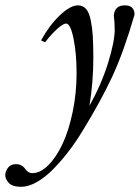

<svg xmlns="http://www.w3.org/2000/svg" viewBox="-119 -472 530 728"><path d="M-39.1 236.3Q-71.8 236.3 -85.4 221.7Q-99.1 207 -99.1 192.4Q-99.1 178.2 -88.9 164.3Q-78.6 150.4 -58.6 150.4Q-36.1 150.4 -23.4 168.5Q-12.2 184.6 3.4 184.6Q33.7 184.6 64 154.5Q94.2 124.5 117.9 74.2Q141.6 23.9 156.5 -47.4Q171.4 -118.7 171.4 -195.3Q171.4 -267.6 159.9 -325.2Q148.4 -382.8 131.3 -382.8Q121.1 -382.8 98.9 -363.3Q76.7 -343.8 51.8 -311.5L36.6 -318.8Q67.9 -376 107.7 -413.8Q147.5 -451.7 176.8 -451.7Q195.3 -451.7 207.3 -438Q219.2 -424.3 225.1 -395.3Q231 -366.2 232.9 -334Q234.9 -301.8 234.9 -252.9Q234.9 -161.6 220.2 -70.8Q265.6 -152.3 290.8 -233.4Q315.9 -314.5 315.9 -359.4Q315.9 -388.7 312.5 -413.1Q315.9 -451.7 354 -451.7Q391.1 -451.7 391.1 -416.5Q350.1 -274.9 306.9 -182.1Q263.7 -89.4 195.8 21.5Q170.4 63.5 142.6 100.1Q114.7 136.7 84 168.2Q53.2 199.7 21.2 218Q-10.7 236.3 -39.1 236.3Z"/></svg>

Font: Elstob 10pt
Style: Italic
Weight: 400
Italic angle: -20°
Designer: Peter S. Baker
Version: Version 1.015